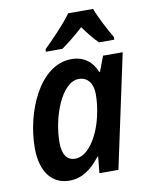

<svg xmlns="http://www.w3.org/2000/svg" viewBox="-87 -830 705 904"><g transform="rotate(-10 266.0 -378.5)"><path d="M168 -619 167 -607H246C279 -630 314 -658 351 -692C373 -660 400 -628 421 -607H494L495 -619C472 -658 437 -723 421 -767H302C269 -721 208 -658 168 -619ZM172 10C235 10 281 -27 320 -78H324L316 0H407L523 -542H429L402 -470H398C378 -520 339 -552 279 -552C126 -552 37 -340 37 -169C37 -47 95 10 172 10ZM216 -87C178 -87 156 -116 156 -175C156 -297 215 -454 297 -454C339 -454 364 -421 364 -371C364 -338 361 -306 351 -263C330 -173 279 -87 216 -87Z"/></g></svg>

Font: Noto Sans SemiCondensed SemiBold
Style: Italic
Weight: 600
Width: 4
Italic angle: -12°
Designer: Monotype Design Team
Foundry: Monotype Imaging Inc.
Version: Version 2.013